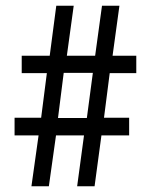

<svg xmlns="http://www.w3.org/2000/svg" viewBox="-20 -652 528 672"><path d="M115 -178 90 0H151L176 -178H274L250 0H311L335 -178H432V-240H344L364 -396H457V-457H374L398 -632H337L313 -457H214L238 -632H177L154 -457H56V-396H144L124 -240H31V-178ZM284 -239H183L203 -397H305Z"/></svg>

Font: Noto Sans Gurmukhi UI ExtraCondensed
Style: Regular
Weight: 400
Width: 2
Designer: Jelle Bosma - Monotype Design Team
Foundry: Monotype Imaging Inc.
Version: Version 2.004